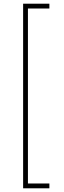

<svg xmlns="http://www.w3.org/2000/svg" viewBox="-20 -852 345 1038"><path d="M105 -832V166H247V140H131V-806H247V-832Z"/></svg>

Font: Noto Sans Gurmukhi SemiCondensed Thin
Style: Regular
Weight: 100
Width: 4
Designer: Jelle Bosma - Monotype Design Team
Foundry: Monotype Imaging Inc.
Version: Version 2.004